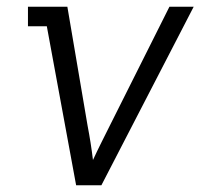

<svg xmlns="http://www.w3.org/2000/svg" viewBox="-20 -550 640 570"><path d="M206 0 119 -472H63V-530H180L240 -177Q245 -151 249 -125.5Q253 -100 256 -75Q268 -101 280.5 -126Q293 -151 306 -177L483 -530H555L281 0Z"/></svg>

Font: Iosevka Slab Light Extended
Style: Italic
Weight: 300
Width: 7
Italic angle: -9°
Monospace: yes
Designer: Belleve Invis
Foundry: Belleve Invis
Version: Version 11.1.0; ttfautohint (v1.8.3)